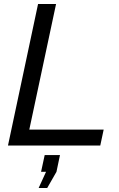

<svg xmlns="http://www.w3.org/2000/svg" viewBox="-20 -730 599 963"><path d="M170.9 -710H261.2L127 -80.1H500L482.9 0H20ZM173.8 212.9 210.9 131.8H186L204.1 47.9H280.8L263.2 131.8L216.8 212.9Z"/></svg>

Font: Rawline Medium
Style: Italic
Weight: 500
Italic angle: -12°
Designer: Matt McInerney, Pablo Impallari, Rodrigo Fuenzalida
Foundry: Matt McInerney, Pablo Impallari, Rodrigo Fuenzalida
Version: Version 4.020;PS 004.020;hotconv 1.0.88;makeotf.lib2.5.64775